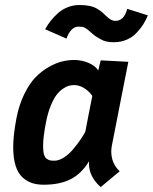

<svg xmlns="http://www.w3.org/2000/svg" viewBox="-20 -746 622 781"><path d="M302.7 -725.6Q326.2 -725.6 344.2 -721.9Q362.3 -718.3 375.7 -710Q389.2 -701.7 395 -696.8Q400.9 -691.9 411.6 -681.2Q431.6 -661.1 448.7 -661.1Q466.8 -661.1 478.8 -672.9Q490.7 -684.6 497.6 -710L581.5 -683.6Q573.2 -663.6 562.3 -646.2Q551.3 -628.9 534.7 -611.6Q518.1 -594.2 494.4 -584.2Q470.7 -574.2 442.4 -574.2Q426.8 -574.2 413.8 -576.9Q400.9 -579.6 387.9 -587.2Q375 -594.7 369.9 -597.9Q364.7 -601.1 351.8 -612.5Q338.9 -624 338.4 -624Q328.1 -632.3 321.3 -635Q314.5 -637.7 298.8 -637.7Q283.7 -637.7 271 -624.8Q258.3 -611.8 250.5 -588.9L163.6 -627Q173.8 -645.5 186.5 -661.6Q199.2 -677.7 216.3 -692.9Q233.4 -708 255.9 -716.8Q278.3 -725.6 302.7 -725.6ZM167.5 -250.5Q155.3 -189.5 155.3 -151.9Q155.3 -130.9 158.9 -117.9Q162.6 -105 170.4 -99.9Q178.2 -94.7 184.3 -93.5Q190.4 -92.3 201.7 -92.3Q220.2 -92.3 241.5 -106.4Q262.7 -120.6 279.8 -141.6Q296.9 -162.6 308.6 -179.9Q320.3 -197.3 327.1 -210.4Q331.5 -234.9 341.1 -283.4Q350.6 -332 355.5 -356Q343.8 -373.5 323.5 -386.7Q303.2 -399.9 281.7 -399.9Q270.5 -399.9 259.8 -397Q249 -394 235.1 -384.5Q221.2 -375 209.5 -359.4Q197.8 -343.8 186.3 -315.7Q174.8 -287.6 167.5 -250.5ZM435.1 -154.3Q432.6 -140.6 432.6 -130.4Q432.6 -81.5 466.8 -49.3Q453.6 -38.6 428 -17.1Q402.3 4.4 389.6 15.1Q341.8 -27.8 341.8 -80.6Q341.8 -86.9 342.3 -90.3Q312.5 -40.5 268.3 -17.6Q224.1 5.4 157.7 5.4Q130.9 5.4 110.1 -1.5Q89.4 -8.3 71.3 -24.7Q53.2 -41 43.5 -72Q33.7 -103 33.7 -147.5Q33.7 -195.8 46.9 -265.1Q57.6 -320.3 78.9 -363.5Q100.1 -406.7 124.8 -431.9Q149.4 -457 178.7 -473.6Q208 -490.2 232.9 -496.1Q257.8 -502 281.2 -502Q312 -502 339.1 -490.7Q366.2 -479.5 379.9 -459.5Q381.3 -466.3 384.5 -480Q387.7 -493.7 389.6 -500.5L502 -494.6Q490.7 -438 468.5 -324.5Q446.3 -210.9 435.1 -154.3Z"/></svg>

Font: Fantasque Sans Mono
Style: Bold Italic
Weight: 700
Italic angle: -11°
Monospace: yes
Designer: Jany Belluz
Version: Version 1.7.1